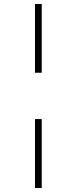

<svg xmlns="http://www.w3.org/2000/svg" viewBox="-20 -750 400 966"><path d="M156 -384V-730H190V-384ZM156 196V-151H190V196Z"/></svg>

Font: Piazzolla Thin Thin
Style: Italic
Weight: 250
Italic angle: -11.3°
Version: Version 2.005